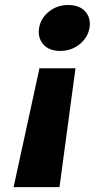

<svg xmlns="http://www.w3.org/2000/svg" viewBox="-20 -592 451 774"><path d="M284.3 -316.7 219.8 162.5H34.8L139.1 -316.7ZM254.9 -571.8Q300.7 -571.8 324.1 -545.2Q347.4 -518.7 340.8 -479.7Q334.2 -440.8 301.1 -413.7Q267.9 -386.7 222.1 -386.7Q177.3 -386.7 154.2 -413.7Q131.1 -440.8 137.7 -479.7Q144.3 -518.7 177.2 -545.2Q210.2 -571.8 254.9 -571.8Z"/></svg>

Font: Poppins Variable
Style: Italic
Weight: 100
Italic angle: -10°
Designer: Jonny Pinhorn
Foundry: Indian Type Foundry
Version: Version 6.000